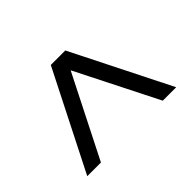

<svg xmlns="http://www.w3.org/2000/svg" viewBox="-137 -687 805 805"><g transform="rotate(45 266.0 -284.5)"><path d="M477.5 -547.9 39.6 -328.1V-242.2L477.5 -20.5V-101.6L114.3 -285.2L477.5 -468.3Z"/></g></svg>

Font: Now SemiBold
Style: Regular
Weight: 600
Designer: Alfredo Marco Pradil
Foundry: Alfredo Marco Pradil
Version: Version 1.200;hotconv 1.0.109;makeotfexe 2.5.65596